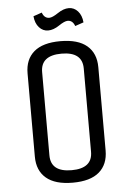

<svg xmlns="http://www.w3.org/2000/svg" viewBox="-57 -861 624 919"><g transform="rotate(-5 255.0 -402.0)"><path d="M425 -525V-125Q425 -58 382.5 -21.5Q340 15 255.5 15Q171 15 128 -21.5Q85 -58 85 -125V-525Q85 -592 127.5 -628.5Q170 -665 254.5 -665Q339 -665 382 -628.5Q425 -592 425 -525ZM355 -125V-525Q355 -605 255 -605Q155 -605 155 -525V-125Q155 -45 255 -45Q355 -45 355 -125ZM298 -759Q283 -759 255 -740Q227 -721 201.5 -721Q176 -721 158 -741Q140 -761 137 -795L178 -809Q188 -781 212 -781Q227 -781 255 -800Q283 -819 308.5 -819Q334 -819 352 -799Q370 -779 373 -745L332 -731Q322 -759 298 -759Z"/></g></svg>

Font: Unica One
Style: Regular
Weight: 400
Designer: Eduardo Rodriguez Tunni
Foundry: Eduardo Rodriguez Tunni
Version: Version 1.001